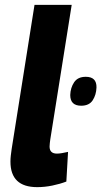

<svg xmlns="http://www.w3.org/2000/svg" viewBox="-20 -760 417 790"><path d="M122 -740H275L187 -187Q186 -179 185 -171.5Q184 -164 184 -157Q184 -128 214 -128Q224 -128 235 -130Q246 -132 260 -135L253 -13Q227 -3 195.5 3.5Q164 10 133 10Q23 10 23 -95Q23 -107 24.5 -120.5Q26 -134 28 -147ZM269 -369Q270 -399 285 -421.5Q300 -444 333 -444Q378 -444 377 -400Q376 -370 361.5 -347.5Q347 -325 314 -325Q269 -325 269 -369Z"/></svg>

Font: Georama
Style: Bold Italic
Weight: 700
Italic angle: -9°
Designer: Jean-Baptiste Levee
Foundry: Production Type
Version: Version 1.000